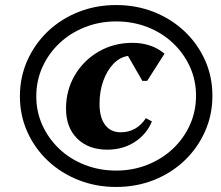

<svg xmlns="http://www.w3.org/2000/svg" viewBox="-20 -726 877 762"><path d="M441 16Q361 16 291.5 -11.5Q222 -39 170 -88Q118 -137 88.5 -202.5Q59 -268 59 -344Q59 -420 88.5 -486Q118 -552 170 -601.5Q222 -651 291.5 -678.5Q361 -706 441 -706Q521 -706 590.5 -678.5Q660 -651 712 -602Q764 -553 793.5 -487.5Q823 -422 823 -346Q823 -270 793.5 -204Q764 -138 712 -88.5Q660 -39 590.5 -11.5Q521 16 441 16ZM441 -49Q507 -49 565 -72Q623 -95 666 -135.5Q709 -176 733.5 -230Q758 -284 758 -346Q758 -408 733.5 -461.5Q709 -515 666 -555.5Q623 -596 565 -618.5Q507 -641 441 -641Q375 -641 317 -618Q259 -595 216 -554.5Q173 -514 148.5 -460Q124 -406 124 -344Q124 -282 148.5 -228.5Q173 -175 216 -134.5Q259 -94 317 -71.5Q375 -49 441 -49ZM406 -132Q331 -132 286.5 -176Q242 -220 242 -295Q242 -368 277 -427.5Q312 -487 372 -521.5Q432 -556 506 -556Q581 -556 633 -513L564 -405H545L488 -504Q455 -499 429.5 -472Q404 -445 389.5 -404Q375 -363 375 -314Q375 -260 397 -230.5Q419 -201 459 -201Q522 -201 559 -257L583 -244Q561 -192 514 -162Q467 -132 406 -132Z"/></svg>

Font: Platypi
Style: Bold Italic
Weight: 700
Italic angle: -13°
Designer: David Sargent
Foundry: Bolt Cutter Type
Version: Version 1.200; ttfautohint (v1.8.4.7-5d5b)